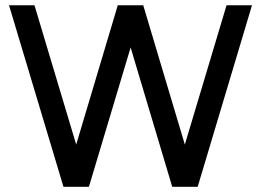

<svg xmlns="http://www.w3.org/2000/svg" viewBox="-20 -717 1002 737"><path d="M223.6 0 14.6 -696.8H112.3L272.5 -162.1L432.1 -696.8H529.8L689.5 -162.1L849.6 -696.8H947.3L738.8 0H641.1L481.4 -534.7L321.3 0Z"/></svg>

Font: Basically A Sans Serif Medium
Style: Regular
Weight: 500
Designer: Hyung-Suk Kim
Foundry: Mental Design
Version: 1.000